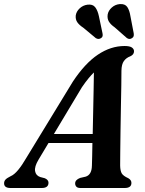

<svg xmlns="http://www.w3.org/2000/svg" viewBox="-46 -942 729 962"><path d="M147 -142Q126 -107 129.8 -84.8Q133.5 -62.5 155.5 -55L178.5 -49Q197 -41 197 -26.5Q197 0 163 0H7Q-25.5 0 -25.5 -23.5Q-25.5 -34 -18.8 -41.8Q-12 -49.5 7 -59Q25 -66.5 44.8 -90.2Q64.5 -114 85 -149.5L319 -533Q379.5 -624.5 444.2 -668Q509 -711.5 578 -711.5Q604 -711.5 614.8 -704Q625.5 -696.5 625.5 -685Q625.5 -668.5 607 -660Q586.5 -652.5 574.8 -636.2Q563 -620 562.5 -588Q562.5 -563 561.8 -513.8Q561 -464.5 559.8 -404Q558.5 -343.5 557.8 -284.2Q557 -225 556.5 -179Q556 -133 556 -113Q556.5 -86 564 -73.2Q571.5 -60.5 597 -49Q612.5 -40 612.5 -25.5Q612.5 0 578.5 0H357.5Q342.5 0 336.5 -6.8Q330.5 -13.5 330.5 -23Q330.5 -41 355.5 -50.5L383.5 -57Q413.5 -66.5 414.5 -111.5Q415 -129 415.8 -158.8Q416.5 -188.5 417 -225.5H197ZM364.5 -505 224 -270.5H418.5Q419.5 -323 420.8 -380Q422 -437 423 -489Q424 -541 424.5 -579Q412.5 -567.5 397.8 -549.8Q383 -532 364.5 -505ZM607.5 -861 624 -775Q625 -767.5 623.8 -761.5Q622.5 -755.5 615.5 -751Q602 -742 589 -752L528 -805.5Q508.5 -819 499.5 -834Q490.5 -849 493.5 -869.5Q497 -889 514 -904.2Q531 -919.5 554 -921.5Q580.5 -923.5 591.8 -906.8Q603 -890 607.5 -861ZM449.5 -861 467.5 -775.5Q469 -768.5 468.2 -762.2Q467.5 -756 461 -751.5Q448 -742.5 434 -751L371.5 -803Q351.5 -816 341.5 -830.2Q331.5 -844.5 333.5 -864.5Q336.5 -884.5 353 -900Q369.5 -915.5 392 -918.5Q418.5 -922 431 -905.8Q443.5 -889.5 449.5 -861Z"/></svg>

Font: Fraunces 9pt S000 SemiBold
Style: Italic
Weight: 600
Italic angle: -16°
Version: Version 1.000; ttfautohint (v1.8.3)